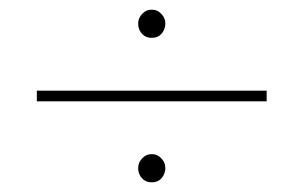

<svg xmlns="http://www.w3.org/2000/svg" viewBox="-20 -495 628 396"><path d="M56 -286V-308H530V-286ZM293 -119Q284 -119 278 -123Q272 -127 268.5 -133.5Q265 -140 265 -148Q265 -156 268.5 -162Q272 -168 278 -172.5Q284 -177 293 -177Q302 -177 308 -172.5Q314 -168 317.5 -162Q321 -156 321 -148Q321 -141 317.5 -134Q314 -127 308 -123Q302 -119 293 -119ZM293 -417Q284 -417 278 -421Q272 -425 268.5 -431.5Q265 -438 265 -446Q265 -454 268.5 -460Q272 -466 278 -470.5Q284 -475 293 -475Q302 -475 308 -470.5Q314 -466 317.5 -460Q321 -454 321 -446Q321 -439 317.5 -432Q314 -425 308 -421Q302 -417 293 -417Z"/></svg>

Font: Lexend Deca Thin
Style: Regular
Weight: 250
Designer: Bonnie Shaver-Troup, Thomas Jockin
Foundry: Lexend
Version: Version 1.007